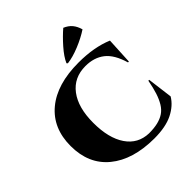

<svg xmlns="http://www.w3.org/2000/svg" viewBox="-254 -1121 1302 1302"><g transform="rotate(-45 396.5 -470.0)"><path d="M418.9 -761.2 412.1 -768.1Q431.2 -812 477.3 -864.3Q523.4 -916.5 566.9 -953.6Q601.6 -939 621.6 -914.8Q641.6 -890.6 651.9 -854Q601.6 -820.8 536.6 -794.2Q471.7 -767.6 418.9 -761.2ZM721.2 -292H729.5L752.9 -109.9Q719.7 -54.2 651.4 -20Q583 14.2 472.2 14.2Q268.6 13.2 151.9 -82.5Q35.2 -178.2 35.2 -351.1Q35.2 -522 150.6 -617.9Q266.1 -713.9 473.1 -713.9Q621.6 -713.9 729.5 -668.5L719.7 -477.1H711.4Q682.1 -578.1 627 -621.1Q571.8 -664.1 489.7 -664.1Q378.9 -664.1 316.9 -582Q254.9 -500 254.9 -354Q254.9 -207 312.3 -123Q369.6 -39.1 472.2 -36.1Q521.5 -36.1 556.9 -44.7Q592.3 -53.2 618.9 -70.8Q645.5 -88.4 664.6 -119.6Q683.6 -150.9 696.8 -191.7Q710 -232.4 721.2 -292Z"/></g></svg>

Font: Cinzel Black
Style: Regular
Weight: 900
Designer: Natanael Gama
Version: Version 1.001;PS 001.001;hotconv 1.0.56;makeotf.lib2.0.21325